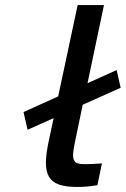

<svg xmlns="http://www.w3.org/2000/svg" viewBox="-20 -730 497 759"><path d="M314 -81C266 -81 262 -99 276 -167L307 -316L457 -383L441 -453L326 -401L391 -710H287L210 -349L73 -287L89 -217L192 -263L173 -174C144 -38 166 9 285 9C311 9 338 7 365 2L383 -84C359 -82 329 -81 314 -81Z"/></svg>

Font: LT Wave Text Medium Italic
Style: Regular
Weight: 500
Designer: Daniel Lyons
Version: Version 2.5 (Glyphs App)